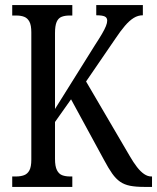

<svg xmlns="http://www.w3.org/2000/svg" viewBox="-20 -734 617 754"><path d="M28 0V-41H43Q61 -41 74.5 -46Q88 -51 95.5 -65Q103 -79 103 -107V-607Q103 -635 95.5 -649Q88 -663 75 -668Q62 -673 45 -673H28V-714H264V-673H252Q235 -673 222 -668Q209 -663 202.5 -648Q196 -633 196 -604V-306L353 -557Q370 -583 380.5 -601Q391 -619 396 -631.5Q401 -644 401 -653Q401 -665 391 -669.5Q381 -674 358 -674V-714H541V-674Q522 -674 505 -663.5Q488 -653 470.5 -632.5Q453 -612 433 -582L318 -414L489 -122Q504 -96 518 -78Q532 -60 546 -50.5Q560 -41 574 -41H577V0H546Q513 0 490.5 -4.5Q468 -9 451.5 -20.5Q435 -32 420.5 -52.5Q406 -73 389 -105L259 -344L196 -255V-110Q196 -81 203.5 -66Q211 -51 224 -46Q237 -41 255 -41H264V0Z"/></svg>

Font: Noto Serif Khmer ExtraCondensed
Style: Regular
Weight: 400
Width: 2
Designer: Danh Hong and the Monotype Design Team
Foundry: Monotype Imaging Inc.
Version: Version 2.004